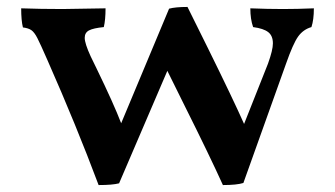

<svg xmlns="http://www.w3.org/2000/svg" viewBox="-20 -526 965 553"><path d="M884 -502Q884 -469 877 -448Q853 -441 838.5 -420.5Q824 -400 804 -343L681 1Q662 7 622 7Q585 -75 511 -223L462 -322L323 2Q304 7 264 7Q200 -164 117 -352Q96 -400 87.5 -416.5Q79 -433 70.5 -439Q62 -445 46 -447Q41 -467 41 -502Q97 -500 160 -500L284 -502Q284 -469 279 -448Q249 -445 236.5 -438.5Q224 -432 224 -417Q224 -401 241 -364L258 -329Q308 -226 329 -171L467 -501Q485 -506 520 -506L578 -389Q653 -237 683 -169L752 -343Q766 -382 766 -401Q766 -423 752.5 -433.5Q739 -444 709 -448Q701 -471 701 -502Q751 -500 795 -500Q836 -500 884 -502Z"/></svg>

Font: Vollkorn SC SemiBold
Style: Regular
Weight: 600
Designer: Friedrich Althausen
Foundry: Friedrich Althausen
Version: Version 4.015